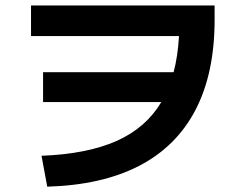

<svg xmlns="http://www.w3.org/2000/svg" viewBox="-20 -700 904 716"><path d="M581.5 -319.3H140.6V-430.7H627.4Q643.1 -489.3 647.5 -565.4H95.7V-679.7H780.3V-626Q780.3 -427.7 709.5 -291Q638.7 -154.3 499.8 -82Q360.8 -9.8 156.2 -3.9L134.8 -119.1Q304.7 -125.5 414.6 -174.3Q524.4 -223.1 581.5 -319.3Z"/></svg>

Font: Pretendard GOV
Style: Bold
Weight: 700
Designer: Base glyphs from Inter by Rasmus Andersson; Hangeul glyphs from Noto Sans CJK(Source Han Sans) by Jang Soo-young and Kan
Foundry: Kil Hyung-jin
Version: Version 1.309